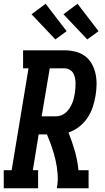

<svg xmlns="http://www.w3.org/2000/svg" viewBox="-39 -1003 559 1023"><path d="M-19 0V-96H23L113 -639H84V-735H304Q334 -735 362.5 -728Q391 -721 413.5 -704.5Q436 -688 450 -663Q464 -638 470 -610Q476 -582 475.5 -552Q475 -522 470 -493Q465 -462 455 -432Q445 -402 427 -375Q409 -348 382.5 -327.5Q356 -307 326 -297Q345 -249 359.5 -199Q374 -149 379 -96H433V0H264Q271 -38 268 -76Q265 -114 257 -149.5Q249 -185 237 -219.5Q225 -254 211 -287H167L136 -96H164V0ZM183 -383H257Q272 -383 286 -388Q300 -393 311.5 -403Q323 -413 331 -425.5Q339 -438 345 -451.5Q351 -465 354 -479Q357 -493 360 -507Q362 -521 363 -535.5Q364 -550 363.5 -563.5Q363 -577 360 -590.5Q357 -604 350 -615Q343 -626 330.5 -632.5Q318 -639 304 -639H226ZM426 -793 299 -927 374 -983 486 -837ZM256 -793 129 -927 204 -983 316 -837Z"/></svg>

Font: Iosevka Curly Slab Oblique
Style: Bold
Weight: 700
Italic angle: -9°
Monospace: yes
Designer: Belleve Invis
Foundry: Belleve Invis
Version: Version 11.1.0; ttfautohint (v1.8.3)